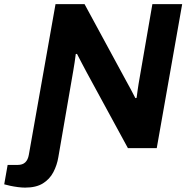

<svg xmlns="http://www.w3.org/2000/svg" viewBox="-114 -706 888 915"><path d="M5.6 188.1Q-9.8 188.1 -29 185.6Q-48.1 183.1 -65 179.5Q-82 175.9 -93.9 172.4L-77.6 80H-30.3Q-6.5 80 6.3 67.8Q19.2 55.7 23.4 31.7L150.6 -686.4H288.9L489.2 -317Q496.9 -303.6 509.5 -279.9Q522.1 -256.2 531.2 -238.3L537 -239.7Q539 -255.5 541.9 -276Q544.8 -296.4 546.6 -307.1L612.2 -686.4H754.2L633 0H495.6L298.3 -362.6Q288.9 -379.6 275.6 -405.5Q262.2 -431.3 252.9 -449.2L247.1 -448.5Q245.3 -432.4 241.6 -408.4Q238 -384.4 235.2 -369L164 43.1Q157.7 81.3 140.2 114.6Q122.7 148 90.4 168Q58.1 188.1 5.6 188.1Z"/></svg>

Font: Archivo Variable SemiBold
Style: Italic
Weight: 600
Italic angle: -10°
Designer: Hector Gatti
Foundry: Omnibus-Type
Version: Version 2.001